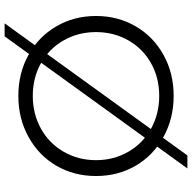

<svg xmlns="http://www.w3.org/2000/svg" viewBox="-20 -728 812 811"><g transform="rotate(-90 385.5 -322.0)"><path d="M386.5 6Q291 6 213 -37Q135 -80 91.5 -154.5Q48 -229 48 -322Q48 -415 91.5 -489.5Q135 -564 213 -607Q291 -650 386.5 -650Q482 -650 559 -607.5Q636 -565 680 -490Q724 -415 724 -322Q724 -229 680 -154Q636 -79 559 -36.5Q482 6 386.5 6ZM386.5 -55Q463 -55 524.5 -89.5Q586 -124 621 -185.5Q656 -247 656 -322Q656 -397 621 -458.5Q586 -520 524.5 -554.5Q463 -589 386.5 -589Q310 -589 248 -554.5Q186 -520 150.5 -458.5Q115 -397 115 -322Q115 -247 150.5 -185.5Q186 -124 248 -89.5Q310 -55 386.5 -55ZM638 -708H693L135 64H80Z"/></g></svg>

Font: Montserrat Ace
Style: Regular
Weight: 400
Designer: Julieta Ulanovsky
Foundry: Julieta Ulanovsky
Version: Version 1